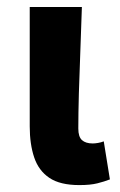

<svg xmlns="http://www.w3.org/2000/svg" viewBox="-20 -516 341 547"><path d="M206 11.3Q151.1 11.3 120.6 -9.3Q90 -29.9 77.4 -67.6Q64.7 -105.4 64.7 -155.9V-496.1H213.3Q211.5 -438.1 209 -373.5Q206.4 -308.8 204.7 -250.1Q203.1 -191.3 203.1 -149.9Q203.1 -126.2 213.6 -116.8Q224 -107.3 244.3 -107.3Q250.5 -107.3 259.3 -108.8Q268.2 -110.3 275.6 -113.3L293.1 -4.9Q277.1 1.4 257.3 6.3Q237.6 11.3 206 11.3Z"/></svg>

Font: Source Sans 3
Style: Regular
Weight: 200
Designer: Paul D. Hunt
Foundry: Adobe
Version: Version 3.046;hotconv 1.0.118;makeotfexe 2.5.65603